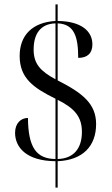

<svg xmlns="http://www.w3.org/2000/svg" viewBox="-20 -780 515 879"><path d="M234 -42V79H244V-42C359 -47 420 -111 420 -212C420 -305 358 -354 244 -412V-673C320 -670 338 -612 338 -515C381 -515 403 -537 403 -577C403 -638 351 -683 244 -684V-760H234V-684C129 -678 70 -619 70 -524C70 -422 133 -378 234 -328V-52C147 -53 109 -104 108 -240C75 -240 49 -215 49 -172C49 -107 99 -43 234 -42ZM234 -673V-417C166 -454 134 -487 134 -553C134 -626 166 -671 234 -673ZM244 -52V-323C322 -284 355 -245 355 -176C355 -99 316 -54 244 -52Z"/></svg>

Font: Noto Serif Display Condensed
Style: Regular
Weight: 400
Width: 3
Designer: Monotype Design Team
Foundry: Monotype Imaging Inc.
Version: Version 2.009